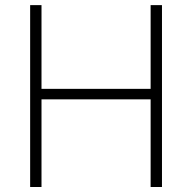

<svg xmlns="http://www.w3.org/2000/svg" viewBox="-20 -748 769 768"><path d="M100.6 0V-727.5H146V-392.6H582.5V-727.5H627.9V0H582.5V-350.6H146V0Z"/></svg>

Font: Inter 17pt ExtraLight
Style: Regular
Weight: 250
Version: Version 4.001;git-66647c0bb